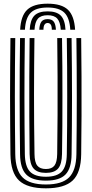

<svg xmlns="http://www.w3.org/2000/svg" viewBox="-20 -1005 494 1034"><path d="M236.5 -985.2Q311.5 -985.2 345.8 -952.6Q380 -920 384.5 -844.8H358.5Q355 -909 326.6 -936.8Q298.2 -964.5 236.5 -964.5Q174.2 -964.5 145.9 -936.8Q117.5 -909 114.2 -844.8H88.5Q92.2 -920 126.6 -952.6Q161 -985.2 236.5 -985.2ZM236.5 -943.8Q285 -943.8 307.5 -920.8Q330 -897.8 332.8 -844.8H307.2Q304.8 -886.5 288.4 -904.8Q272 -923 236.5 -923Q200.8 -923 184.4 -904.8Q168 -886.5 165.8 -844.8H140Q142.8 -897.8 165 -920.8Q187.2 -943.8 236.5 -943.8ZM236.5 -902Q258.8 -902 269.1 -888.8Q279.5 -875.5 281.2 -844.8H259Q259.2 -864.2 253.1 -872.8Q247 -881.2 236.5 -881.2Q226.2 -881.2 220.1 -872.8Q214 -864.2 214 -844.8H191.5Q193 -875.5 203.4 -888.8Q213.8 -902 236.5 -902ZM227.2 9.2Q127 9.2 82.4 -33Q37.8 -75.2 36.2 -174Q35.5 -248 34.9 -325.9Q34.2 -403.8 34.2 -483.2Q34.2 -562.8 34.8 -642.5Q35.2 -722.2 36.2 -800H62.2Q61.2 -724.2 60.6 -645Q60 -565.8 60 -485.6Q60 -405.5 60.6 -327.1Q61.2 -248.8 62.2 -174.2Q63.5 -87.5 101.8 -49.5Q140 -11.5 227.2 -11.5Q314 -11.5 352 -49.5Q390 -87.5 391.5 -174.2Q392.5 -248.2 393 -326Q393.5 -403.8 393.5 -483.4Q393.5 -563 393 -642.8Q392.5 -722.5 391.5 -800H417.2Q418.5 -699 419 -593.5Q419.5 -488 419.1 -382.1Q418.8 -276.2 417.2 -174Q416 -75 371.4 -32.9Q326.8 9.2 227.2 9.2ZM227.2 -32.2Q153.8 -32.2 121.4 -65.1Q89 -98 88 -173.8Q87 -254.2 86.4 -330.4Q85.8 -406.5 85.8 -481.9Q85.8 -557.2 86.2 -635.9Q86.8 -714.5 88 -800H113.8Q112.8 -716 112.1 -636.1Q111.5 -556.2 111.6 -479.1Q111.8 -402 112.2 -326.2Q112.8 -250.5 113.8 -174.8Q114.8 -109.5 140.9 -81.4Q167 -53.2 227.2 -53.2Q287 -53.2 313 -81.4Q339 -109.5 339.8 -174.8Q341 -250 341.5 -327.9Q342 -405.8 342 -484.9Q342 -564 341.5 -643.2Q341 -722.5 339.8 -800H365.5Q366.8 -714.8 367.2 -634.6Q367.8 -554.5 367.8 -477.8Q367.8 -401 367.1 -325.5Q366.5 -250 365.5 -173.8Q364.8 -98.5 332.9 -65.4Q301 -32.2 227.2 -32.2ZM227.2 -74Q181.5 -74 161 -97.4Q140.5 -120.8 139.5 -175.8Q138.2 -273.5 137.8 -378.2Q137.2 -483 137.8 -589.8Q138.2 -696.5 139.5 -800H165.5Q164.5 -726.2 163.9 -650Q163.2 -573.8 163.2 -495.5Q163.2 -417.2 163.8 -337.2Q164.2 -257.2 165.8 -175.8Q166.2 -131.2 180.9 -113Q195.5 -94.8 227.2 -94.8Q258.8 -94.8 273 -113Q287.2 -131.2 288 -175.8Q289.5 -282.5 290 -387Q290.5 -491.5 290 -594.5Q289.5 -697.5 288.2 -800H314Q315.2 -725 315.8 -645.9Q316.2 -566.8 316.2 -487Q316.2 -407.2 315.8 -328.6Q315.2 -250 314 -175.8Q313 -120.5 292.8 -97.2Q272.5 -74 227.2 -74Z"/></svg>

Font: Big Shoulders Inline Display Thin ExtraBold
Style: Regular
Weight: 800
Version: Version 2.002